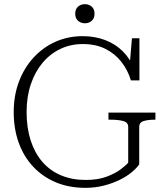

<svg xmlns="http://www.w3.org/2000/svg" viewBox="-20 -894 788 924"><path d="M650 -283V-103Q637 -84 612.5 -64Q588 -44 554 -27.5Q520 -11 478.5 -0.5Q437 10 391 10Q313 10 250 -16Q187 -42 141 -90.5Q95 -139 70.5 -206Q46 -273 46 -355Q46 -435 71.5 -502Q97 -569 142.5 -618Q188 -667 248 -693.5Q308 -720 378 -720Q437 -720 486.5 -701Q536 -682 571 -647Q606 -612 624 -566L602 -556L615 -710H651V-507H610Q595 -557 564 -596.5Q533 -636 487 -659Q441 -682 378 -682Q320 -682 270.5 -658.5Q221 -635 185 -592Q149 -549 128.5 -489Q108 -429 108 -355Q108 -279 127.5 -218.5Q147 -158 183.5 -115.5Q220 -73 273 -50.5Q326 -28 392 -28Q451 -28 492.5 -43.5Q534 -59 560 -78.5Q586 -98 597 -111V-283Q597 -305 573 -311.5Q549 -318 512 -318H502V-352H728V-318H724Q693 -318 671.5 -311.5Q650 -305 650 -283ZM389 -782Q369 -782 355.5 -794Q342 -806 342 -828Q342 -850 355.5 -862Q369 -874 389 -874Q408 -874 421.5 -862Q435 -850 435 -828Q435 -806 421.5 -794Q408 -782 389 -782Z"/></svg>

Font: Roboto Serif 36pt ExtraLight
Style: Regular
Weight: 250
Designer: Greg Gazdowicz
Foundry: Commercial Type
Version: Version 1.008